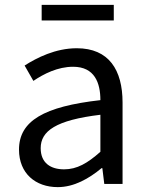

<svg xmlns="http://www.w3.org/2000/svg" viewBox="-20 -755 604 788"><path d="M151 -671H447V-735H151ZM217 13C284 13 345 -22 397 -65H400L408 0H483V-334C483 -468 427 -557 295 -557C208 -557 131 -518 81 -486L117 -423C160 -452 217 -481 280 -481C369 -481 392 -414 392 -344C161 -318 58 -259 58 -141C58 -43 126 13 217 13ZM243 -60C189 -60 147 -85 147 -147C147 -217 209 -262 392 -284V-132C339 -85 296 -60 243 -60Z"/></svg>

Font: Noto Sans JP
Style: Regular
Weight: 400
Designer: Ryoko NISHIZUKA  (kana, bopomofo & ideographs); Paul D. Hunt (Latin, Greek & Cyrillic); Sandoll Communications , Soo-you
Foundry: Adobe
Version: Version 2.002;hotconv 1.0.116;makeotfexe 2.5.65601